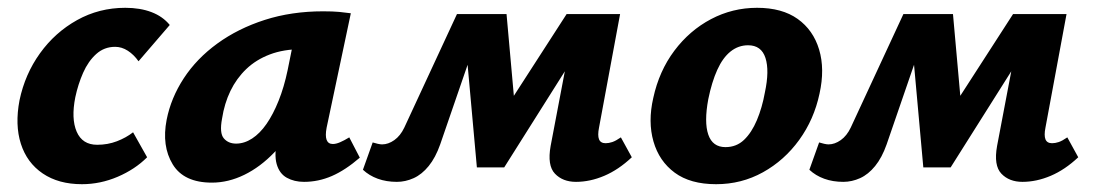

<svg xmlns="http://www.w3.org/2000/svg" viewBox="-20 -458 2806 492"><path d="M190 14Q130 14 89.5 -13.5Q49 -41 33.5 -89.5Q18 -138 30 -201Q44 -268 82.5 -321.5Q121 -375 177.5 -406.5Q234 -438 301 -438Q339 -438 368 -427Q397 -416 415 -394L335 -301Q323 -318 307.5 -328Q292 -338 275 -338Q247 -338 226.5 -319.5Q206 -301 193 -271.5Q180 -242 173 -209Q162 -154 176.5 -120.5Q191 -87 229 -87Q256 -87 279.5 -96Q303 -105 321 -119L357 -55Q326 -24 281.5 -5Q237 14 190 14Z M523 10Q451 10 422.5 -37Q394 -84 407 -151Q418 -207 451 -257.5Q484 -308 537 -346.5Q590 -385 658.5 -407Q727 -429 808 -429Q833 -429 849 -427.5Q865 -426 879 -424L817 -131Q809 -89 833 -89Q841 -89 851.5 -93.5Q862 -98 875 -106L902 -54Q865 -22 830.5 -7Q796 8 759 8Q734 8 715 -2.5Q696 -13 689 -37.5Q682 -62 691 -103L721 -246L790 -277Q775 -211 747 -158Q719 -105 683 -67.5Q647 -30 606 -10Q565 10 523 10ZM585 -90Q606 -90 626 -103Q646 -116 663 -140.5Q680 -165 694 -200Q708 -235 717 -278L737 -377L793 -327Q783 -331 773 -331.5Q763 -332 753 -332Q707 -332 671.5 -318.5Q636 -305 611 -281Q586 -257 570.5 -225Q555 -193 549 -154Q542 -117 553.5 -103.5Q565 -90 585 -90Z M1456 8Q1422 8 1402 -13Q1382 -34 1391 -84L1445 -368L1501 -392L1272 -29H1202L1172 -361L1201 -422H1278L1302 -154H1259L1432 -422H1569L1515 -131Q1511 -111 1515 -101Q1519 -91 1532 -91Q1540 -91 1549 -94Q1558 -97 1571 -106L1599 -55Q1565 -23 1528.5 -7.5Q1492 8 1456 8ZM997 8Q970 8 948 0Q926 -8 910 -23L935 -93Q941 -91 948 -89.5Q955 -88 959 -88Q975 -88 990.5 -99Q1006 -110 1016 -131L1151 -422H1223L1108 -88Q1096 -54 1078.5 -32.5Q1061 -11 1040 -1.5Q1019 8 997 8Z M1815 14Q1749 14 1709 -15.5Q1669 -45 1654.5 -95.5Q1640 -146 1654 -207Q1669 -276 1708 -328Q1747 -380 1802 -409Q1857 -438 1920 -438Q1984 -438 2024 -409.5Q2064 -381 2079 -331Q2094 -281 2080 -218Q2066 -152 2028 -99.5Q1990 -47 1935 -16.5Q1880 14 1815 14ZM1839 -81Q1867 -81 1886.5 -99.5Q1906 -118 1919.5 -150Q1933 -182 1940 -221Q1952 -277 1941.5 -309.5Q1931 -342 1897 -342Q1872 -342 1852 -326Q1832 -310 1818 -279Q1804 -248 1795 -204Q1784 -145 1795 -113Q1806 -81 1839 -81Z M2600 8Q2566 8 2546 -13Q2526 -34 2535 -84L2589 -368L2645 -392L2416 -29H2346L2316 -361L2345 -422H2422L2446 -154H2403L2576 -422H2713L2659 -131Q2655 -111 2659 -101Q2663 -91 2676 -91Q2684 -91 2693 -94Q2702 -97 2715 -106L2743 -55Q2709 -23 2672.5 -7.5Q2636 8 2600 8ZM2141 8Q2114 8 2092 0Q2070 -8 2054 -23L2079 -93Q2085 -91 2092 -89.5Q2099 -88 2103 -88Q2119 -88 2134.5 -99Q2150 -110 2160 -131L2295 -422H2367L2252 -88Q2240 -54 2222.5 -32.5Q2205 -11 2184 -1.5Q2163 8 2141 8Z"/></svg>

Font: Ysabeau Office ExtraBold
Style: Italic
Weight: 800
Italic angle: -12°
Designer: Christian Thalmann (Catharsis Fonts)
Version: Version 2.001;gftools[0.9.30]; featfreeze: tnum,lnum,ss02